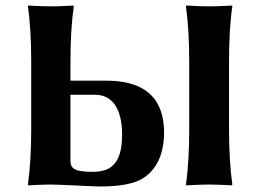

<svg xmlns="http://www.w3.org/2000/svg" viewBox="-20 -668 942 695"><path d="M93 -200C93 -125 89 -57 81 0L83 3C83 3 131 0 165 0C195 0 316 7 342 7C413 7 469 -2 504 -27C560 -66 574 -135 574 -187C574 -272 543 -376 365 -376H235V-445C235 -520 239 -588 247 -645L245 -648C245 -648 199 -645 165 -645C130 -645 82 -648 82 -648L81 -645C89 -591 93 -520 93 -445ZM665 -445V-200C665 -125 661 -54 653 0L654 3C654 3 702 0 737 0C771 0 819 3 819 3L821 0C813 -57 809 -125 809 -200V-445C809 -520 813 -592 821 -645L820 -648C820 -648 772 -645 737 -645C703 -645 655 -648 655 -648L653 -645C661 -588 665 -520 665 -445ZM235 -90V-325H324C382 -325 422 -281 422 -180C422 -68 374 -46 315 -46C243 -46 235 -61 235 -90Z"/></svg>

Font: Libertinus Sans
Style: Bold
Weight: 700
Designer: Philipp H. Poll, Khaled Hosny
Foundry: Caleb Maclennan
Version: Version 7.050;RELEASE